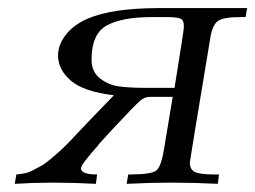

<svg xmlns="http://www.w3.org/2000/svg" viewBox="-20 -450 625 470"><path d="M16.1 0 20 -22.9Q31.2 -23.9 41 -25.9Q50.8 -27.8 62 -33.9Q73.2 -40 81.5 -44.4Q89.8 -48.8 103.5 -60.3Q117.2 -71.8 126.7 -80.3Q136.2 -88.9 153.6 -106.9Q170.9 -125 182.4 -137.5Q193.8 -149.9 218 -174.6Q242.2 -199.2 258.8 -216.8Q184.6 -225.6 153.3 -252.7Q122.1 -279.8 122.1 -314Q122.1 -340.8 141.6 -365.5Q161.1 -390.1 195.8 -404.8Q253.9 -429.7 366.2 -430.2H585L581.1 -408.2H568.8Q525.9 -408.2 512.9 -398.2Q500 -388.2 495.1 -358.9Q445.3 -60.1 444.8 -51.8Q444.8 -34.7 457.5 -28.8Q470.2 -22.9 505.9 -22.9H516.1L513.2 0Q456.1 -2.9 398.9 -2.9H395Q349.1 -2.9 290 0L293.9 -22.9H296.9Q351.1 -22.9 363 -33Q375 -43 381.8 -86.9L402.8 -212.9H346.2Q334 -212.9 322.5 -202.9Q311 -192.9 257.8 -136.2Q234.9 -111.3 220.2 -95.2H221.2Q178.2 -47.4 178.2 -38.1Q178.2 -22.9 217.8 -22.9L214.8 0Q161.6 -2.9 107.9 -2.9Q62 -2.9 16.1 0ZM204.1 -304.2Q204.1 -274.4 224.6 -258.3Q245.1 -242.2 271 -238.5Q296.9 -234.9 338.9 -234.9H407.2Q430.2 -376 430.2 -384.8Q430.2 -400.9 421.6 -404.5Q413.1 -408.2 386.2 -408.2H352.1Q278.8 -408.2 241.5 -387.7Q204.1 -367.2 204.1 -304.2Z"/></svg>

Font: CMU Serif Extra
Style: RomanSlanted
Weight: 500
Italic angle: -9.46001°
Version: Version 0.7.0